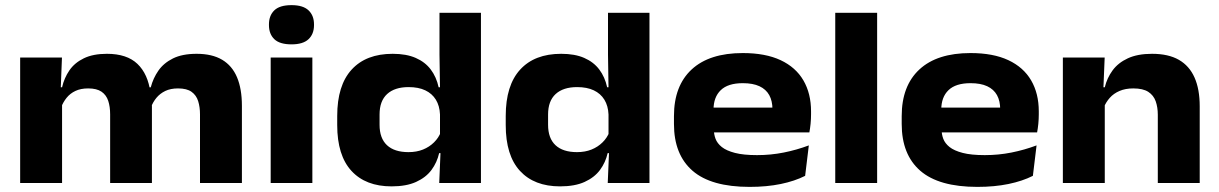

<svg xmlns="http://www.w3.org/2000/svg" viewBox="-20 -709 4722 744"><path d="M755 0V-266.2Q755 -294.2 747.9 -317Q740.8 -339.9 722.4 -353.1Q704.1 -366.4 669.8 -366.4Q641 -366.4 620.4 -356.5Q599.9 -346.5 586.3 -330.1Q572.7 -313.8 565 -292.9L549.4 -370.6H564.2Q573.5 -406.3 594 -435.6Q614.5 -464.9 650.5 -482.7Q686.6 -500.5 741.7 -500.5Q801.9 -500.5 840.7 -477.5Q879.5 -454.4 898.4 -409.7Q917.4 -364.9 917.4 -298.8V0ZM58.1 0V-486.1H220.1L214.7 -348.3L220.5 -331.5V0ZM406.8 0V-266.2Q406.8 -295.6 399.4 -318.2Q391.9 -340.9 373.4 -353.7Q354.8 -366.4 321.6 -366.4Q292.8 -366.4 272.2 -356.6Q251.7 -346.9 238.1 -330Q224.5 -313.1 216.8 -292.6L195 -370.9H220.6Q228.7 -406.8 248.9 -436.3Q269.1 -465.8 304.9 -483.1Q340.7 -500.5 394.2 -500.5Q471.8 -500.5 512.6 -461.4Q553.5 -422.3 563 -349.9Q564.8 -339.6 566.7 -324.1Q568.7 -308.5 568.7 -297V0Z M1028.9 0V-486.1H1190.4V0ZM1109.7 -537.1Q1063.9 -537.1 1043.1 -557.1Q1022.2 -577.1 1022.2 -611.8V-614.5Q1022.2 -648.8 1043.1 -669Q1063.9 -689.1 1109.7 -689.1Q1154.3 -689.1 1175.5 -669Q1196.8 -648.8 1196.8 -614.5V-611.8Q1196.8 -577.1 1175.5 -557.1Q1154.3 -537.1 1109.7 -537.1Z M1497.3 13.2Q1397.1 13.2 1341.9 -46.8Q1286.7 -106.7 1286.7 -224.4V-259.7Q1286.7 -378.2 1342.6 -439.3Q1398.5 -500.5 1501.7 -500.5Q1554.7 -500.5 1591 -484.5Q1627.4 -468.6 1649.1 -439.8Q1670.9 -411 1679.7 -370.9H1726L1685 -265.3Q1683.6 -298.8 1669 -322.7Q1654.3 -346.5 1627.9 -359Q1601.5 -371.5 1563.2 -371.5Q1509.5 -371.5 1480.1 -344.6Q1450.8 -317.7 1450.8 -265.4V-225.4Q1450.8 -173.3 1479.5 -146.4Q1508.3 -119.5 1562.8 -119.5Q1594.3 -119.5 1619.1 -129.5Q1644 -139.6 1661.9 -157.4Q1679.9 -175.2 1688.2 -197.2L1730.7 -115.7H1681.7Q1673.6 -79.7 1652 -50.4Q1630.3 -21.2 1592.3 -4Q1554.4 13.2 1497.3 13.2ZM1682 0 1687.6 -133.6 1685 -162.6V-333.6L1685.2 -356.2L1683 -497V-659.3H1843.7V0Z M2150.3 13.2Q2050.1 13.2 1994.9 -46.8Q1939.7 -106.7 1939.7 -224.4V-259.7Q1939.7 -378.2 1995.6 -439.3Q2051.5 -500.5 2154.7 -500.5Q2207.7 -500.5 2244 -484.5Q2280.4 -468.6 2302.1 -439.8Q2323.9 -411 2332.7 -370.9H2379L2338 -265.3Q2336.6 -298.8 2322 -322.7Q2307.3 -346.5 2280.9 -359Q2254.5 -371.5 2216.2 -371.5Q2162.5 -371.5 2133.1 -344.6Q2103.8 -317.7 2103.8 -265.4V-225.4Q2103.8 -173.3 2132.5 -146.4Q2161.3 -119.5 2215.8 -119.5Q2247.3 -119.5 2272.1 -129.5Q2297 -139.6 2314.9 -157.4Q2332.9 -175.2 2341.2 -197.2L2383.7 -115.7H2334.7Q2326.6 -79.7 2305 -50.4Q2283.3 -21.2 2245.3 -4Q2207.4 13.2 2150.3 13.2ZM2335 0 2340.6 -133.6 2338 -162.6V-333.6L2338.2 -356.2L2336 -497V-659.3H2496.7V0Z M2884.7 15.2Q2735.5 15.2 2663.5 -47.4Q2591.6 -110.1 2591.6 -228.6V-259.2Q2591.6 -376.3 2660.2 -439.9Q2728.8 -503.4 2858.3 -503.4Q2946 -503.4 3004.8 -475.9Q3063.5 -448.4 3093.2 -397.5Q3122.8 -346.6 3122.8 -277.4V-266Q3122.8 -248.1 3121 -229.3Q3119.1 -210.5 3116.3 -196H2968.7Q2971.3 -219.3 2972.3 -243.2Q2973.3 -267.2 2973.3 -285.2Q2973.3 -317.9 2960.8 -340.5Q2948.2 -363.1 2922.8 -374.9Q2897.4 -386.7 2858.3 -386.7Q2800.8 -386.7 2772.9 -359.6Q2744.9 -332.6 2744.9 -284.1V-252.9L2746.1 -238.3V-208.3Q2746.1 -189.1 2752.6 -171.4Q2759.2 -153.6 2777 -139.3Q2794.9 -125.1 2827.9 -116.5Q2860.8 -107.9 2913.6 -107.9Q2966.6 -107.9 3016.8 -117.9Q3067.1 -127.9 3114.2 -145.6L3099.9 -27.6Q3059.5 -7.2 3005.4 4Q2951.3 15.2 2884.7 15.2ZM2670.6 -196V-292.1H3084.3V-196Z M3216.6 0V-659.3H3378.9V0Z M3767.2 15.2Q3618 15.2 3546 -47.4Q3474.1 -110.1 3474.1 -228.6V-259.2Q3474.1 -376.3 3542.7 -439.9Q3611.3 -503.4 3740.8 -503.4Q3828.5 -503.4 3887.3 -475.9Q3946 -448.4 3975.7 -397.5Q4005.3 -346.6 4005.3 -277.4V-266Q4005.3 -248.1 4003.5 -229.3Q4001.6 -210.5 3998.8 -196H3851.2Q3853.8 -219.3 3854.8 -243.2Q3855.8 -267.2 3855.8 -285.2Q3855.8 -317.9 3843.3 -340.5Q3830.7 -363.1 3805.3 -374.9Q3779.9 -386.7 3740.8 -386.7Q3683.3 -386.7 3655.4 -359.6Q3627.4 -332.6 3627.4 -284.1V-252.9L3628.6 -238.3V-208.3Q3628.6 -189.1 3635.1 -171.4Q3641.7 -153.6 3659.5 -139.3Q3677.4 -125.1 3710.4 -116.5Q3743.3 -107.9 3796.1 -107.9Q3849.1 -107.9 3899.3 -117.9Q3949.6 -127.9 3996.7 -145.6L3982.4 -27.6Q3942 -7.2 3887.9 4Q3833.8 15.2 3767.2 15.2ZM3553.1 -196V-292.1H3966.8V-196Z M4466.5 0V-264.5Q4466.5 -293.2 4458.4 -316.4Q4450.2 -339.7 4429.6 -353.1Q4409 -366.4 4371.4 -366.4Q4341 -366.4 4318.3 -356.6Q4295.5 -346.9 4280.5 -330Q4265.5 -313.1 4257.3 -292.6L4236.3 -370.9H4261.1Q4269.7 -406.8 4291.3 -436.3Q4312.9 -465.8 4350.5 -483.1Q4388.1 -500.5 4444.2 -500.5Q4507.5 -500.5 4548.1 -477.2Q4588.7 -453.9 4608.8 -408.6Q4628.9 -363.2 4628.9 -297.1V0ZM4098.6 0V-486.1H4260.6L4254.9 -347.9L4261 -332.9V0Z"/></svg>

Font: Anek Gurmukhi Medium SemiExpanded
Style: Regular
Weight: 500
Width: 6
Version: Version 1.003